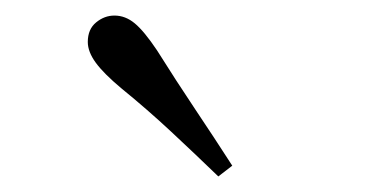

<svg xmlns="http://www.w3.org/2000/svg" viewBox="-20 -838 475 248"><path d="M280 -624 262 -610.1Q231.9 -639.2 201.1 -667.9Q170.3 -696.6 136.9 -723.8Q114 -742.9 103.7 -757Q93.4 -771.1 93.4 -783.8Q93.4 -800.3 104.2 -809.1Q114.9 -817.9 127.8 -817.9Q142 -817.9 154.1 -807.8Q166.2 -797.8 182.8 -773Q207.3 -734 232.1 -696.9Q256.9 -659.9 280 -624Z"/></svg>

Font: Noto Serif KR ExtraLight
Style: Regular
Weight: 200
Designer: Ryoko NISHIZUKA 西塚涼子 (kana & ideographs); Frank Grießhammer (Latin, Greek & Cyrillic); Wenlong ZHANG 张文龙 (bopomofo); San
Foundry: Adobe
Version: Version 2.002-H1;hotconv 1.1.0;makeotfexe 2.6.0